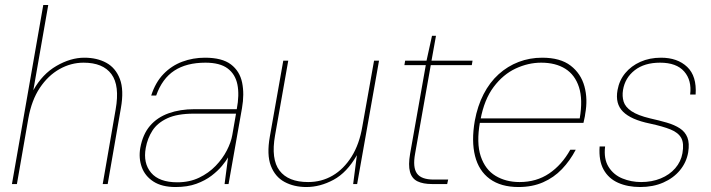

<svg xmlns="http://www.w3.org/2000/svg" viewBox="-20 -740 2860 772"><path d="M28 0 154 -720H174L114 -377Q150 -442 207 -475Q264 -508 319 -508Q370 -508 407.5 -487.5Q445 -467 462 -422.5Q479 -378 466 -305L413 0H393L445 -300Q462 -396 428 -442Q394 -488 316 -488Q265 -488 219 -462Q173 -436 140 -386.5Q107 -337 94 -264L48 0Z M686 12Q631 12 597 -10Q563 -32 550 -68Q537 -104 544 -145Q554 -200 583 -234Q612 -268 658 -284.5Q704 -301 762 -301H932Q943 -359 934.5 -400.5Q926 -442 895 -465Q864 -488 806 -488Q730 -488 681 -456Q632 -424 608 -356H588Q605 -409 637.5 -442.5Q670 -476 713 -492Q756 -508 804 -508Q873 -508 908.5 -481Q944 -454 953.5 -408Q963 -362 953 -305L899 0H883L897 -107Q889 -93 872.5 -73Q856 -53 830.5 -33.5Q805 -14 769.5 -1Q734 12 686 12ZM693 -7Q742 -7 780.5 -25.5Q819 -44 847 -73Q875 -102 892 -135Q909 -168 914 -197L929 -283H759Q693 -283 653 -264.5Q613 -246 593 -215Q573 -184 566 -145Q555 -84 587.5 -45.5Q620 -7 693 -7Z M1212 12Q1162 12 1124 -8.5Q1086 -29 1069 -73.5Q1052 -118 1065 -191L1119 -496H1139L1086 -196Q1069 -100 1104 -54Q1139 -8 1219 -8Q1273 -8 1317.5 -34Q1362 -60 1393.5 -110Q1425 -160 1437 -232L1484 -496H1504L1416 0H1400L1415 -116Q1375 -46 1321 -17Q1267 12 1212 12Z M1717 0Q1681 0 1658.5 -11Q1636 -22 1628.5 -49Q1621 -76 1629 -122L1692 -478H1606L1609 -496H1695L1717 -596H1733L1715 -496H1880L1877 -478H1712L1649 -122Q1639 -67 1656.5 -42.5Q1674 -18 1724 -18H1782L1778 0Z M2065 12Q1994 12 1949.5 -20.5Q1905 -53 1890 -113Q1875 -173 1889 -254Q1900 -314 1924.5 -361.5Q1949 -409 1985 -441.5Q2021 -474 2065.5 -491Q2110 -508 2160 -508Q2233 -508 2274.5 -476Q2316 -444 2330 -392.5Q2344 -341 2333 -282Q2332 -272 2330 -264.5Q2328 -257 2326 -246H1899L1902 -264H2311Q2324 -340 2308 -389.5Q2292 -439 2253 -463.5Q2214 -488 2156 -488Q2104 -488 2053.5 -464.5Q2003 -441 1965 -390.5Q1927 -340 1912 -259L1910 -250Q1895 -165 1913 -111.5Q1931 -58 1972.5 -33Q2014 -8 2069 -8Q2137 -8 2188 -42.5Q2239 -77 2273 -138H2295Q2272 -94 2239.5 -60Q2207 -26 2163.5 -7Q2120 12 2065 12Z M2554 12Q2504 12 2465.5 -5Q2427 -22 2407 -58Q2387 -94 2391 -151H2413Q2407 -101 2427 -69Q2447 -37 2482.5 -22.5Q2518 -8 2558 -8Q2601 -8 2636.5 -22.5Q2672 -37 2695 -63.5Q2718 -90 2724 -124Q2731 -164 2719 -185.5Q2707 -207 2676 -219.5Q2645 -232 2594 -243Q2555 -251 2528 -263Q2501 -275 2485 -291Q2469 -307 2463.5 -328.5Q2458 -350 2463 -378Q2470 -417 2494 -446Q2518 -475 2555 -491.5Q2592 -508 2638 -508Q2704 -508 2743 -471Q2782 -434 2777 -360H2755Q2762 -417 2731 -452.5Q2700 -488 2634 -488Q2571 -488 2532 -457.5Q2493 -427 2485 -378Q2481 -353 2487.5 -331.5Q2494 -310 2519 -293Q2544 -276 2594 -264Q2630 -256 2661 -247Q2692 -238 2713.5 -224Q2735 -210 2744 -187Q2753 -164 2747 -127Q2740 -87 2714 -55.5Q2688 -24 2647 -6Q2606 12 2554 12Z"/></svg>

Font: DM Sans 24pt Thin
Style: Italic
Weight: 250
Italic angle: -10°
Designer: Colophon Foundry, Jonny Pinhorn
Foundry: Colophon Foundry
Version: Version 4.004;gftools[0.9.30]